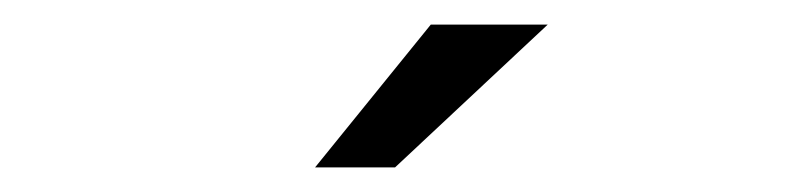

<svg xmlns="http://www.w3.org/2000/svg" viewBox="-20 -736 640 156"><path d="M236 -600 330 -716H425L301 -600Z"/></svg>

Font: Red Hat Display Variable
Style: Regular
Weight: 400
Designer: Pentagram, MCKL
Foundry: Pentagram, MCKL
Version: Version 1.021